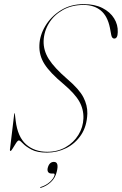

<svg xmlns="http://www.w3.org/2000/svg" viewBox="-20 -730 591 931"><path d="M207.5 10Q160 10 132.5 -4.8Q105 -19.5 91.2 -34.2Q77.5 -49 71.5 -49Q66 -49 57.8 -36.2Q49.5 -23.5 42 -10.8Q34.5 2 31 2Q28 2 28 -3L49 -178Q50 -181 50.5 -181Q53 -181 52 -178L56 -145Q65.5 -66.5 106.2 -30.2Q147 6 209 6Q259.5 6 298.5 -16.5Q337.5 -39 360.2 -76Q383 -113 384.5 -156Q386 -200.5 364.2 -238.5Q342.5 -276.5 287.5 -323Q222.5 -377 195.8 -419.2Q169 -461.5 171 -511Q172.5 -558.5 199.8 -604.2Q227 -650 274.8 -680Q322.5 -710 386 -710Q439.5 -710 476.8 -691Q514 -672 533.2 -641Q552.5 -610 551 -574Q550.5 -543 534 -543Q523 -543 519.5 -560L513 -595Q501.5 -652 468.8 -679Q436 -706 385.5 -706Q328.5 -706 285.5 -682Q242.5 -658 218 -618.5Q193.5 -579 191.5 -532Q190 -485.5 216.8 -443.2Q243.5 -401 306 -347Q364 -297.5 384.2 -258.5Q404.5 -219.5 403.5 -179Q401.5 -118.5 373.5 -76.2Q345.5 -34 301.5 -12Q257.5 10 207.5 10ZM231 111.5Q218 111.5 213.2 103.8Q208.5 96 211.5 84Q219 55 241.5 55Q267.5 55 255 103.5Q248 133 226.8 152.8Q205.5 172.5 179 180.5Q174.5 182 174.5 180Q174.5 177.5 177 177Q204 168.5 222.2 151.8Q240.5 135 244.5 119Q246 111.5 240 111.5Z"/></svg>

Font: Fraunces 144pt S000 Thin
Style: Italic
Weight: 100
Italic angle: -16°
Version: Version 1.000; ttfautohint (v1.8.3)